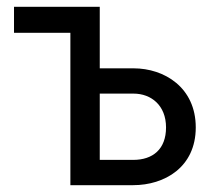

<svg xmlns="http://www.w3.org/2000/svg" viewBox="-20 -542 620 562"><path d="M272 -522H21V-446H186V0H370C461 0 553 -52 553 -169C553 -286 461 -342 371 -342H272ZM272 -74V-268H371C422 -268 466 -234 466 -169C466 -105 427 -74 370 -74Z"/></svg>

Font: Raleway Med
Style: Regular
Weight: 500
Designer: Matt McInerney, Pablo Impallari, Rodrigo Fuenzalida
Foundry: Matt McInerney, Pablo Impallari, Rodrigo Fuenzalida
Version: Version 3.00 July 28, 2015